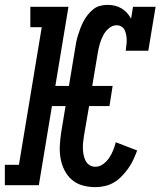

<svg xmlns="http://www.w3.org/2000/svg" viewBox="-42 -763 662 791"><path d="M351 8Q324 8 298.5 1Q273 -6 254 -22.5Q235 -39 223.5 -62Q212 -85 207.5 -110.5Q203 -136 204.5 -163.5Q206 -191 210 -217L228 -326H172L118 0H-22V-84H36L130 -651H83V-735H240L186 -409H242L267 -560Q269 -575 272 -589.5Q275 -604 279.5 -618.5Q284 -633 289.5 -647.5Q295 -662 302.5 -676Q310 -690 320 -702.5Q330 -715 342.5 -725Q355 -735 370.5 -739Q386 -743 401 -743Q416 -743 431 -739.5Q446 -736 458.5 -728.5Q471 -721 481 -710Q491 -699 498 -686L506 -735H599L569 -554H476Q477 -565 478.5 -575.5Q480 -586 480 -597Q480 -608 478 -618.5Q476 -629 472 -638Q468 -647 459 -653Q450 -659 439 -659Q421 -659 406 -646Q391 -633 382.5 -616Q374 -599 369 -581.5Q364 -564 361 -546L338 -409H422L409 -326H325L304 -204Q302 -190 300.5 -177Q299 -164 299.5 -150.5Q300 -137 302.5 -124.5Q305 -112 310.5 -101Q316 -90 326.5 -83Q337 -76 351 -76Q368 -76 383 -87Q398 -98 408 -113Q418 -128 424.5 -144.5Q431 -161 435 -177L523 -143Q516 -124 507.5 -105.5Q499 -87 487 -70Q475 -53 460 -37.5Q445 -22 427.5 -11.5Q410 -1 390 3.5Q370 8 351 8Z"/></svg>

Font: Iosevka Curly Slab MdEx
Style: Italic
Weight: 500
Width: 7
Italic angle: -9°
Monospace: yes
Designer: Belleve Invis
Foundry: Belleve Invis
Version: Version 11.0.0; ttfautohint (v1.8.3)